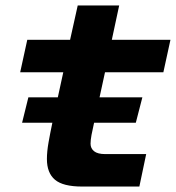

<svg xmlns="http://www.w3.org/2000/svg" viewBox="-20 -684 645 704"><path d="M61 -234 84 -327H192L212 -419H54L80 -538H237L265 -664H417L390 -538H605L579 -419H365L345 -327H502L478 -234H325Q319 -208 315.5 -189Q312 -170 312 -157Q312 -140 325 -129.5Q338 -119 366 -119H516L491 0H281Q211 0 181.5 -25Q152 -50 152 -101Q152 -128 158 -162Q164 -196 172 -234Z"/></svg>

Font: Geist Mono ExtraBold
Style: Italic
Weight: 800
Italic angle: -12°
Monospace: yes
Designer: Basement.studio, Andrés Briganti, Mateo Zaragoza
Foundry: Basement.studio, Vercel, Andrés Briganti, Guido Ferreyra, Mateo Zaragoza
Version: Version 1.500; ttfautohint (v1.8.4.7-5d5b)